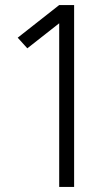

<svg xmlns="http://www.w3.org/2000/svg" viewBox="-20 -740 415 759"><path d="M273 -1H214V-648L88 -549L50 -591L214 -720H273Z"/></svg>

Font: SUITE Light
Style: Regular
Weight: 300
Designer: Sun
Foundry: Sun
Version: Version 2.040